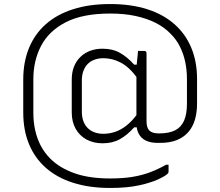

<svg xmlns="http://www.w3.org/2000/svg" viewBox="-20 -750 1090 950"><path d="M525 -730Q628 -730 708 -704.5Q788 -679 843 -630.5Q898 -582 926.5 -513.5Q955 -445 955 -359V-237Q955 -195 945 -159.5Q935 -124 913 -98Q891 -72 856.5 -57.5Q822 -43 772 -43H760Q726 -43 702.5 -54Q679 -65 667 -87Q655 -109 655 -142Q655 -166 655 -201.5Q655 -237 655 -276Q655 -315 655 -351.5Q655 -388 655 -414Q655 -415 656 -426.5Q657 -438 659 -457Q661 -476 663 -498H694Q699 -498 702 -495Q705 -492 705 -487Q705 -460 705 -417.5Q705 -375 705 -326Q705 -277 705 -230.5Q705 -184 705 -150Q705 -118 719 -104Q733 -90 765 -90H769Q816 -90 846 -105Q876 -120 890.5 -152.5Q905 -185 905 -237V-358Q905 -403 896.5 -443.5Q888 -484 870 -520Q852 -556 822 -585Q792 -616 749 -637.5Q706 -659 650.5 -671Q595 -683 525 -683Q389 -683 305.5 -640Q222 -597 183.5 -523.5Q145 -450 145 -358V-192Q145 -147 154 -106Q163 -65 181.5 -29.5Q200 6 229 35Q275 81 348 107Q421 133 525 133Q589 133 636.5 125Q684 117 723.5 102Q763 87 802 65H814V99Q814 103 813 105Q812 107 810 109Q798 121 762.5 137.5Q727 154 668 167Q609 180 525 180Q422 180 342 154.5Q262 129 207 80.5Q152 32 123.5 -37Q95 -106 95 -194V-356Q95 -443 123.5 -512.5Q152 -582 207 -630.5Q262 -679 342 -704.5Q422 -730 525 -730ZM488 -41Q443 -41 408.5 -59.5Q374 -78 354.5 -112.5Q335 -147 335 -194V-356Q335 -392 346 -420Q357 -448 377.5 -468Q398 -488 426 -498.5Q454 -509 488 -509Q537 -509 573.5 -488.5Q610 -468 644 -430H670L661 -362Q620 -418 578 -440Q536 -462 492 -462Q467 -462 447 -454.5Q427 -447 413.5 -433Q400 -419 392.5 -398.5Q385 -378 385 -352V-198Q385 -146 413.5 -117Q442 -88 492 -88Q521 -88 549.5 -97.5Q578 -107 606 -129Q634 -151 661 -188L670 -120H644Q610 -82 573.5 -61.5Q537 -41 488 -41Z"/></svg>

Font: Recursive Sans Linear Light
Style: Regular
Weight: 300
Version: Version 1.085